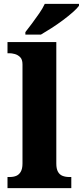

<svg xmlns="http://www.w3.org/2000/svg" viewBox="-20 -979 431 999"><path d="M19 0V-58H30Q50 -58 64.5 -64Q79 -70 88 -85.5Q97 -101 97 -128V-644Q97 -670 84.5 -682Q72 -694 56.5 -698Q41 -702 30 -702H19V-760H273V-128Q273 -101 281.5 -85.5Q290 -70 305.5 -64Q321 -58 340 -58H351V0ZM112 -812Q127 -831 146.5 -857Q166 -883 184.5 -910Q203 -937 213 -959H391V-949Q382 -936 359.5 -916Q337 -896 307.5 -874Q278 -852 247.5 -832.5Q217 -813 193 -799H112Z"/></svg>

Font: Noto Rashi Hebrew ExtraBold
Style: Regular
Weight: 800
Version: Version 1.006